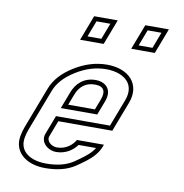

<svg xmlns="http://www.w3.org/2000/svg" viewBox="-78 -753 798 832"><g transform="rotate(10 321.0 -336.5)"><path d="M208.9 -91C184.4 -91 160.5 -111.7 168.7 -133L195.8 -204H433.3L483.7 -336C516.1 -420.6 459 -482 362 -482C312.9 -482 265 -467.5 218.5 -438.5C172 -409.5 141.3 -375.3 126.2 -336L57.1 -155C51.7 -141 47.8 -126.8 45.2 -112.5C32.4 -41 89.8 6 174.3 6C227.6 6 271.1 -5.2 304.6 -27.5C338.1 -49.8 361.7 -68.3 375.2 -83C388.7 -97.7 398.3 -112.3 403.9 -127L408.1 -138H289.3C276 -114.3 248.7 -91 208.9 -91ZM324.9 -388C367.4 -388 374 -362.8 361.1 -329L343.1 -282H225.6L243.6 -329C256.3 -362.2 280.3 -388 324.9 -388ZM452.4 -568H556.2L598.6 -679H494.8ZM227.4 -568H331.2L373.6 -679H269.8ZM208.9 -71C251.6 -71 282.8 -93.7 300.3 -118H377.1C372.4 -110.5 367.3 -104 360.5 -96.6C349 -84.1 326.4 -66 293.5 -44.1C264.1 -24.6 224.9 -14 174.3 -14C163 -14 152.3 -14.9 142.4 -16.7C85.1 -26.8 56.3 -60.9 64.9 -109C67.2 -122.1 70.8 -135 75.8 -147.9L144.9 -328.9C158 -363.1 185.2 -394.1 229.1 -421.5C272.9 -448.8 316.9 -462 362 -462C384.1 -462 403.4 -458.5 419.2 -452.5C465.3 -434.9 485.7 -397.1 465.1 -343.1L419.5 -224H182L150 -140.1C148 -135 147 -129.7 147 -124.4C147 -90.8 180.6 -71 208.9 -71ZM324.9 -408C270.7 -408 239.5 -374.3 224.9 -336.1L196.6 -262H356.9L379.7 -321.9C384.1 -333.3 387 -344.6 387 -356C387.1 -387.9 361.3 -408 324.9 -408ZM481.5 -588 508.6 -659H569.5L542.4 -588ZM256.5 -588 283.6 -659H344.5L317.4 -588Z"/></g></svg>

Font: Din Kursivschrift
Style: BreitGhost
Weight: 400
Version: Version 1.089